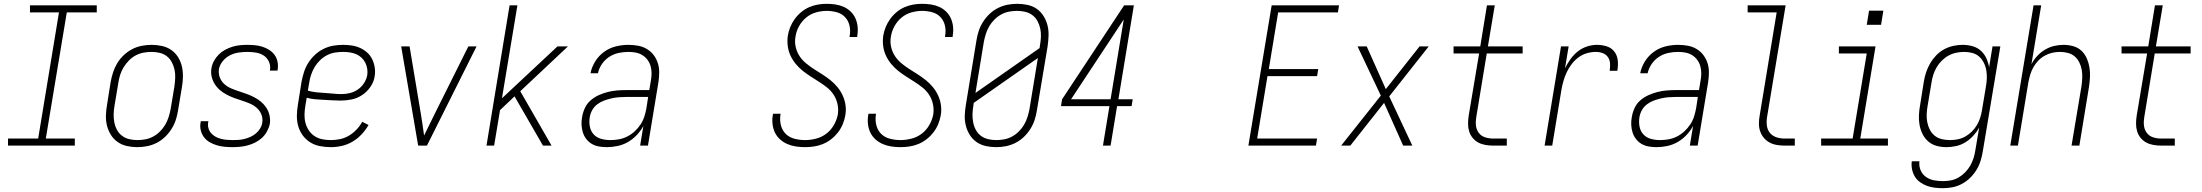

<svg xmlns="http://www.w3.org/2000/svg" viewBox="-20 -763 11540 1006"><path d="M22 0V-37H180L289 -698H137V-735H487V-698H330L220 -37H372V0Z M700 8Q671 8 644.5 2Q618 -4 596.5 -19Q575 -34 561 -56.5Q547 -79 540.5 -105Q534 -131 535 -159Q536 -187 541 -215L560 -335Q565 -361 573 -385.5Q581 -410 595 -433Q609 -456 629.5 -475Q650 -494 673.5 -506Q697 -518 723 -523Q749 -528 774 -528Q802 -528 829 -522Q856 -516 877.5 -501Q899 -486 913 -463.5Q927 -441 933 -415Q939 -389 938.5 -361Q938 -333 933 -305L913 -185Q909 -159 901 -134.5Q893 -110 878.5 -87Q864 -64 844 -45Q824 -26 800 -14Q776 -2 750.5 3Q725 8 700 8ZM700 -29Q721 -29 742 -33Q763 -37 782.5 -47.5Q802 -58 818.5 -74.5Q835 -91 846 -110Q857 -129 863.5 -149.5Q870 -170 874 -191L894 -311Q897 -333 898 -355Q899 -377 894.5 -398Q890 -419 880 -437.5Q870 -456 854 -468.5Q838 -481 817 -486Q796 -491 773 -491Q753 -491 731.5 -487Q710 -483 690.5 -472.5Q671 -462 655 -445.5Q639 -429 627.5 -410Q616 -391 609.5 -370.5Q603 -350 600 -329L580 -209Q576 -187 575.5 -165Q575 -143 579 -122Q583 -101 593 -82.5Q603 -64 619.5 -51.5Q636 -39 657 -34Q678 -29 700 -29Z M1198 8Q1177 8 1156 6Q1135 4 1115.5 -2Q1096 -8 1078.5 -18Q1061 -28 1049 -44Q1037 -60 1032 -80Q1027 -100 1031 -121Q1031 -123 1031.5 -124.5Q1032 -126 1032 -128H1072Q1072 -127 1071.5 -125.5Q1071 -124 1071 -123Q1068 -107 1072 -92Q1076 -77 1085.5 -66Q1095 -55 1108 -47.5Q1121 -40 1136 -36Q1151 -32 1166.5 -30.5Q1182 -29 1198 -29Q1214 -29 1229.5 -30Q1245 -31 1261 -35Q1277 -39 1292.5 -46Q1308 -53 1321 -64Q1334 -75 1343 -90Q1352 -105 1354 -120Q1358 -143 1349.5 -163.5Q1341 -184 1325 -198Q1309 -212 1289 -220.5Q1269 -229 1248.5 -235.5Q1228 -242 1207.5 -249.5Q1187 -257 1168 -267Q1149 -277 1133 -290.5Q1117 -304 1105.5 -322Q1094 -340 1089 -361.5Q1084 -383 1088 -406Q1091 -425 1101 -443.5Q1111 -462 1126 -477Q1141 -492 1159.5 -502Q1178 -512 1197.5 -518Q1217 -524 1236.5 -526Q1256 -528 1275 -528Q1296 -528 1316.5 -526Q1337 -524 1355.5 -518Q1374 -512 1390.5 -501.5Q1407 -491 1418.5 -475.5Q1430 -460 1434 -440Q1438 -420 1435 -400Q1435 -398 1434.5 -396.5Q1434 -395 1434 -393H1394Q1394 -395 1394 -396Q1394 -397 1395 -398Q1398 -421 1388.5 -441Q1379 -461 1361 -472.5Q1343 -484 1320.5 -487.5Q1298 -491 1275 -491Q1253 -491 1229.5 -487.5Q1206 -484 1184.5 -473Q1163 -462 1147 -442.5Q1131 -423 1127 -400Q1124 -377 1132 -356.5Q1140 -336 1156 -322Q1172 -308 1192 -299.5Q1212 -291 1232.5 -284.5Q1253 -278 1273.5 -270.5Q1294 -263 1313 -253Q1332 -243 1348 -229.5Q1364 -216 1375.5 -198.5Q1387 -181 1392 -159Q1397 -137 1394 -115Q1390 -95 1379.5 -75.5Q1369 -56 1353.5 -41.5Q1338 -27 1318.5 -17Q1299 -7 1279 -1.5Q1259 4 1238.5 6Q1218 8 1198 8Z M1713 8Q1684 8 1656 2.5Q1628 -3 1605 -17.5Q1582 -32 1566 -54Q1550 -76 1542.5 -102.5Q1535 -129 1535.5 -157.5Q1536 -186 1541 -215L1560 -335Q1565 -361 1573 -386Q1581 -411 1595.5 -434Q1610 -457 1630.5 -476Q1651 -495 1675.5 -507Q1700 -519 1725.5 -523.5Q1751 -528 1777 -528Q1801 -528 1824 -524.5Q1847 -521 1867.5 -511.5Q1888 -502 1904.5 -487Q1921 -472 1930.5 -452Q1940 -432 1943.5 -409Q1947 -386 1943 -363Q1939 -334 1921 -308Q1903 -282 1877.5 -265Q1852 -248 1822.5 -242Q1793 -236 1765 -236Q1742 -236 1719.5 -237.5Q1697 -239 1674.5 -240Q1652 -241 1630 -243Q1608 -245 1587 -251L1580 -209Q1576 -186 1575.5 -163Q1575 -140 1580.5 -119Q1586 -98 1598 -80Q1610 -62 1628 -50Q1646 -38 1668 -33.5Q1690 -29 1713 -29Q1737 -29 1761.5 -34Q1786 -39 1808 -52Q1830 -65 1848 -84Q1866 -103 1878 -125L1911 -108Q1896 -82 1874.5 -59Q1853 -36 1826.5 -20.5Q1800 -5 1771 1.5Q1742 8 1713 8ZM1770 -270Q1792 -270 1814 -275.5Q1836 -281 1855 -294Q1874 -307 1887 -327Q1900 -347 1904 -368Q1907 -386 1904 -403.5Q1901 -421 1893.5 -435.5Q1886 -450 1873.5 -461.5Q1861 -473 1845.5 -479.5Q1830 -486 1812.5 -488.5Q1795 -491 1777 -491Q1756 -491 1734.5 -487.5Q1713 -484 1693 -473.5Q1673 -463 1656.5 -447Q1640 -431 1628.5 -411.5Q1617 -392 1610 -371Q1603 -350 1600 -329L1593 -288Q1614 -282 1636 -279.5Q1658 -277 1680.5 -276Q1703 -275 1725.5 -272.5Q1748 -270 1770 -270Z M2171 0 2082 -520H2126L2184 -173Q2189 -143 2193.5 -113Q2198 -83 2202 -53Q2217 -83 2231.5 -113Q2246 -143 2261 -173L2434 -520H2477L2217 0Z M2529 0 2650 -735H2691L2610 -248L2901 -520H2956L2706 -285L2870 0H2825L2717 -187L2676 -258L2600 -186L2569 0Z M3160 8Q3139 8 3118.5 4.5Q3098 1 3081 -9Q3064 -19 3052 -34.5Q3040 -50 3034 -69Q3028 -88 3027 -108.5Q3026 -129 3030 -150Q3034 -174 3044.5 -197Q3055 -220 3074.5 -237Q3094 -254 3117.5 -264.5Q3141 -275 3164.5 -281Q3188 -287 3212 -289Q3236 -291 3260 -291H3382L3390 -339Q3394 -359 3394 -378.5Q3394 -398 3389 -416Q3384 -434 3373 -449Q3362 -464 3346 -474Q3330 -484 3311 -487.5Q3292 -491 3272 -491Q3247 -491 3221 -485.5Q3195 -480 3172 -465Q3149 -450 3133.5 -427Q3118 -404 3113 -379H3074Q3080 -411 3098.5 -441Q3117 -471 3145.5 -491.5Q3174 -512 3207 -520Q3240 -528 3272 -528Q3298 -528 3323 -523.5Q3348 -519 3369 -506.5Q3390 -494 3404.5 -475Q3419 -456 3426.5 -433Q3434 -410 3434 -384.5Q3434 -359 3430 -333L3375 0H3334L3351 -103Q3337 -77 3316 -55Q3295 -33 3269.5 -18.5Q3244 -4 3215.5 2Q3187 8 3160 8ZM3178 -29Q3200 -29 3222.5 -33Q3245 -37 3266 -47.5Q3287 -58 3305 -74.5Q3323 -91 3336 -110.5Q3349 -130 3356 -152Q3363 -174 3367 -196L3376 -255H3260Q3241 -255 3222 -253.5Q3203 -252 3183.5 -247.5Q3164 -243 3145 -236Q3126 -229 3109.5 -216.5Q3093 -204 3083 -186Q3073 -168 3070 -149Q3066 -124 3070.5 -100Q3075 -76 3090.5 -59Q3106 -42 3129.5 -35.5Q3153 -29 3178 -29Z M4198 8Q4174 8 4150.5 4.5Q4127 1 4106 -8Q4085 -17 4068 -32Q4051 -47 4041 -67Q4031 -87 4028 -111Q4025 -135 4029 -159Q4029 -161 4029.5 -163Q4030 -165 4031 -167H4070Q4070 -165 4069.5 -163.5Q4069 -162 4069 -161Q4065 -132 4072 -105.5Q4079 -79 4097.5 -61Q4116 -43 4143 -36Q4170 -29 4198 -29Q4226 -29 4255.5 -36.5Q4285 -44 4309.5 -62.5Q4334 -81 4349.5 -108.5Q4365 -136 4370 -164Q4374 -192 4368 -218.5Q4362 -245 4348 -266.5Q4334 -288 4314 -304Q4294 -320 4272 -334Q4250 -348 4228 -362Q4206 -376 4186 -392Q4166 -408 4149.5 -428Q4133 -448 4122 -471.5Q4111 -495 4107.5 -522Q4104 -549 4108 -577Q4112 -600 4121 -622Q4130 -644 4144.5 -664Q4159 -684 4178.5 -700Q4198 -716 4220 -725.5Q4242 -735 4265 -739Q4288 -743 4311 -743Q4335 -743 4358 -739.5Q4381 -736 4401 -727Q4421 -718 4437 -702.5Q4453 -687 4462 -667Q4471 -647 4473.5 -624Q4476 -601 4472 -577Q4472 -575 4471.5 -573Q4471 -571 4471 -569H4431Q4431 -570 4431.5 -572Q4432 -574 4432 -575Q4437 -603 4431 -629Q4425 -655 4407.5 -673.5Q4390 -692 4364 -699Q4338 -706 4311 -706Q4284 -706 4255.5 -698Q4227 -690 4204 -671Q4181 -652 4166.5 -625.5Q4152 -599 4148 -571Q4143 -544 4149 -517.5Q4155 -491 4169 -469.5Q4183 -448 4203 -431.5Q4223 -415 4245 -401Q4267 -387 4289 -373Q4311 -359 4331 -343Q4351 -327 4367.5 -307Q4384 -287 4395 -263.5Q4406 -240 4410 -213Q4414 -186 4409 -158Q4405 -135 4395.5 -112Q4386 -89 4370.5 -69Q4355 -49 4335 -33.5Q4315 -18 4292 -8.5Q4269 1 4245 4.5Q4221 8 4198 8Z M4698 8Q4674 8 4650.5 4.5Q4627 1 4606 -8Q4585 -17 4568 -32Q4551 -47 4541 -67Q4531 -87 4528 -111Q4525 -135 4529 -159Q4529 -161 4529.5 -163Q4530 -165 4531 -167H4570Q4570 -165 4569.5 -163.5Q4569 -162 4569 -161Q4565 -132 4572 -105.5Q4579 -79 4597.5 -61Q4616 -43 4643 -36Q4670 -29 4698 -29Q4726 -29 4755.5 -36.5Q4785 -44 4809.5 -62.5Q4834 -81 4849.5 -108.5Q4865 -136 4870 -164Q4874 -192 4868 -218.5Q4862 -245 4848 -266.5Q4834 -288 4814 -304Q4794 -320 4772 -334Q4750 -348 4728 -362Q4706 -376 4686 -392Q4666 -408 4649.5 -428Q4633 -448 4622 -471.5Q4611 -495 4607.5 -522Q4604 -549 4608 -577Q4612 -600 4621 -622Q4630 -644 4644.5 -664Q4659 -684 4678.5 -700Q4698 -716 4720 -725.5Q4742 -735 4765 -739Q4788 -743 4811 -743Q4835 -743 4858 -739.5Q4881 -736 4901 -727Q4921 -718 4937 -702.5Q4953 -687 4962 -667Q4971 -647 4973.5 -624Q4976 -601 4972 -577Q4972 -575 4971.5 -573Q4971 -571 4971 -569H4931Q4931 -570 4931.5 -572Q4932 -574 4932 -575Q4937 -603 4931 -629Q4925 -655 4907.5 -673.5Q4890 -692 4864 -699Q4838 -706 4811 -706Q4784 -706 4755.5 -698Q4727 -690 4704 -671Q4681 -652 4666.5 -625.5Q4652 -599 4648 -571Q4643 -544 4649 -517.5Q4655 -491 4669 -469.5Q4683 -448 4703 -431.5Q4723 -415 4745 -401Q4767 -387 4789 -373Q4811 -359 4831 -343Q4851 -327 4867.5 -307Q4884 -287 4895 -263.5Q4906 -240 4910 -213Q4914 -186 4909 -158Q4905 -135 4895.5 -112Q4886 -89 4870.5 -69Q4855 -49 4835 -33.5Q4815 -18 4792 -8.5Q4769 1 4745 4.5Q4721 8 4698 8Z M5200 8Q5171 8 5144.5 2Q5118 -4 5096.5 -19Q5075 -34 5061 -56.5Q5047 -79 5040.5 -105Q5034 -131 5035 -159Q5036 -187 5041 -215L5096 -550Q5100 -576 5108 -600.5Q5116 -625 5130.5 -648Q5145 -671 5165 -690Q5185 -709 5209 -721Q5233 -733 5258.5 -738Q5284 -743 5310 -743Q5338 -743 5365 -737Q5392 -731 5413 -716Q5434 -701 5448 -678.5Q5462 -656 5468.5 -630Q5475 -604 5474 -576Q5473 -548 5469 -520L5413 -185Q5409 -159 5401 -134.5Q5393 -110 5378.5 -87Q5364 -64 5344 -45Q5324 -26 5300 -14Q5276 -2 5250.5 3Q5225 8 5200 8ZM5091 -276 5427 -511 5429 -526Q5433 -548 5434 -570Q5435 -592 5430.5 -613Q5426 -634 5416 -652.5Q5406 -671 5389.5 -683.5Q5373 -696 5352 -701Q5331 -706 5309 -706Q5288 -706 5267 -702Q5246 -698 5226.5 -687.5Q5207 -677 5190.5 -660.5Q5174 -644 5163 -625Q5152 -606 5145.5 -585.5Q5139 -565 5135 -544ZM5200 -29Q5221 -29 5242 -33Q5263 -37 5282.5 -47.5Q5302 -58 5318.5 -74.5Q5335 -91 5346 -110Q5357 -129 5363.5 -149.5Q5370 -170 5374 -191L5418 -459L5082 -224L5080 -209Q5076 -187 5075.5 -165Q5075 -143 5079 -122Q5083 -101 5093 -82.5Q5103 -64 5119.5 -51.5Q5136 -39 5157 -34Q5178 -29 5200 -29Z M5759 0 5793 -207H5539L5545 -243L5870 -735H5921L5840 -243H5915L5909 -207H5833L5799 0ZM5592 -243H5799L5868 -661Z M6521 0 6643 -735H6996L6990 -698H6677L6628 -401H6887L6881 -364H6621L6567 -37H6881L6875 0Z M7007 0 7215 -262 7093 -520H7141L7241 -296L7418 -520H7466L7259 -258L7380 0H7332L7232 -224L7055 0Z M7804 0Q7784 0 7763.5 -3.5Q7743 -7 7726 -16Q7709 -25 7696.5 -40Q7684 -55 7678 -74Q7672 -93 7672 -113.5Q7672 -134 7675 -155L7730 -483H7596V-520H7736L7771 -735H7812L7776 -520H7958V-483H7770L7715 -149Q7711 -126 7713.5 -104.5Q7716 -83 7728.5 -66.5Q7741 -50 7761.5 -43.5Q7782 -37 7804 -37H7875V0Z M8073 0 8159 -520H8199L8180 -405Q8192 -430 8208.5 -453Q8225 -476 8247 -493.5Q8269 -511 8295.5 -519.5Q8322 -528 8348 -528Q8374 -528 8399 -520Q8424 -512 8439 -492Q8454 -472 8456.5 -445.5Q8459 -419 8454 -392H8414Q8417 -411 8416 -430Q8415 -449 8405 -463.5Q8395 -478 8378 -484.5Q8361 -491 8341 -491Q8318 -491 8294 -484Q8270 -477 8250 -462Q8230 -447 8214.5 -426.5Q8199 -406 8188.5 -383.5Q8178 -361 8171.5 -337.5Q8165 -314 8161 -291L8113 0Z M8660 8Q8639 8 8618.5 4.5Q8598 1 8581 -9Q8564 -19 8552 -34.5Q8540 -50 8534 -69Q8528 -88 8527 -108.5Q8526 -129 8530 -150Q8534 -174 8544.5 -197Q8555 -220 8574.5 -237Q8594 -254 8617.5 -264.5Q8641 -275 8664.5 -281Q8688 -287 8712 -289Q8736 -291 8760 -291H8882L8890 -339Q8894 -359 8894 -378.5Q8894 -398 8889 -416Q8884 -434 8873 -449Q8862 -464 8846 -474Q8830 -484 8811 -487.5Q8792 -491 8772 -491Q8747 -491 8721 -485.5Q8695 -480 8672 -465Q8649 -450 8633.5 -427Q8618 -404 8613 -379H8574Q8580 -411 8598.5 -441Q8617 -471 8645.5 -491.5Q8674 -512 8707 -520Q8740 -528 8772 -528Q8798 -528 8823 -523.5Q8848 -519 8869 -506.5Q8890 -494 8904.5 -475Q8919 -456 8926.5 -433Q8934 -410 8934 -384.5Q8934 -359 8930 -333L8875 0H8834L8851 -103Q8837 -77 8816 -55Q8795 -33 8769.5 -18.5Q8744 -4 8715.5 2Q8687 8 8660 8ZM8678 -29Q8700 -29 8722.5 -33Q8745 -37 8766 -47.5Q8787 -58 8805 -74.5Q8823 -91 8836 -110.5Q8849 -130 8856 -152Q8863 -174 8867 -196L8876 -255H8760Q8741 -255 8722 -253.5Q8703 -252 8683.5 -247.5Q8664 -243 8645 -236Q8626 -229 8609.5 -216.5Q8593 -204 8583 -186Q8573 -168 8570 -149Q8566 -124 8570.5 -100Q8575 -76 8590.5 -59Q8606 -42 8629.5 -35.5Q8653 -29 8678 -29Z M9331 0Q9310 0 9289.5 -3.5Q9269 -7 9251.5 -16.5Q9234 -26 9221.5 -41Q9209 -56 9202.5 -75Q9196 -94 9196 -115Q9196 -136 9200 -158L9289 -698H9137V-735H9336L9239 -152Q9235 -129 9237.5 -106.5Q9240 -84 9253 -67.5Q9266 -51 9287 -44Q9308 -37 9331 -37H9384V0Z M9522 0V-37H9687L9761 -483H9615V-520H9807L9727 -37H9872V0ZM9761 -633 9773 -707H9848L9836 -633Z M10161 223Q10139 223 10117.5 220.5Q10096 218 10077 211Q10058 204 10041 192Q10024 180 10013.5 163Q10003 146 9998.5 125Q9994 104 9997 82H10037Q10034 107 10043 128.5Q10052 150 10070.5 163.5Q10089 177 10112.5 181.5Q10136 186 10161 186Q10181 186 10202 182Q10223 178 10242 167Q10261 156 10277 139.5Q10293 123 10303.5 104.5Q10314 86 10320.5 65.5Q10327 45 10330 24L10350 -94Q10337 -71 10318.5 -51Q10300 -31 10277 -17Q10254 -3 10228.5 2.5Q10203 8 10178 8Q10151 8 10126 1Q10101 -6 10082.5 -22.5Q10064 -39 10053 -61.5Q10042 -84 10037.5 -109.5Q10033 -135 10034.5 -162Q10036 -189 10041 -215L10060 -335Q10064 -360 10072 -384Q10080 -408 10093 -430.5Q10106 -453 10124.5 -472.5Q10143 -492 10166 -504.5Q10189 -517 10214 -522.5Q10239 -528 10263 -528Q10290 -528 10315 -521Q10340 -514 10358.5 -497.5Q10377 -481 10387.5 -458Q10398 -435 10402 -410L10420 -520H10461L10369 30Q10365 55 10357.5 79.5Q10350 104 10336 127Q10322 150 10302.5 169Q10283 188 10259.5 200.5Q10236 213 10211 218Q10186 223 10161 223ZM10197 -29Q10217 -29 10237.5 -33Q10258 -37 10277 -47.5Q10296 -58 10311.5 -73.5Q10327 -89 10338 -107.5Q10349 -126 10355.5 -146.5Q10362 -167 10365 -187Q10370 -217 10375 -247Q10380 -277 10385 -307Q10389 -329 10390 -351Q10391 -373 10387.5 -394Q10384 -415 10374.5 -434Q10365 -453 10350 -466.5Q10335 -480 10314 -485.5Q10293 -491 10271 -491Q10250 -491 10229 -486.5Q10208 -482 10189 -471.5Q10170 -461 10154 -445Q10138 -429 10127 -410Q10116 -391 10109.5 -370.5Q10103 -350 10100 -329L10080 -209Q10076 -187 10075 -165.5Q10074 -144 10078 -123Q10082 -102 10091.5 -83.5Q10101 -65 10117 -52Q10133 -39 10154 -34Q10175 -29 10197 -29Z M10513 0 10635 -735H10675L10624 -427Q10636 -450 10654 -469.5Q10672 -489 10694.5 -502.5Q10717 -516 10742 -522Q10767 -528 10792 -528Q10818 -528 10843 -521Q10868 -514 10886 -497Q10904 -480 10914 -457Q10924 -434 10928 -409Q10932 -384 10930.5 -357.5Q10929 -331 10925 -305L10875 0H10834L10886 -311Q10889 -332 10890 -354Q10891 -376 10887.5 -396.5Q10884 -417 10875 -435.5Q10866 -454 10851 -467Q10836 -480 10815.5 -485.5Q10795 -491 10773 -491Q10753 -491 10733 -486.5Q10713 -482 10694 -471.5Q10675 -461 10660 -445.5Q10645 -430 10634.5 -411.5Q10624 -393 10618 -373Q10612 -353 10608 -333L10553 0Z M11304 0Q11284 0 11263.5 -3.5Q11243 -7 11226 -16Q11209 -25 11196.5 -40Q11184 -55 11178 -74Q11172 -93 11172 -113.5Q11172 -134 11175 -155L11230 -483H11096V-520H11236L11271 -735H11312L11276 -520H11458V-483H11270L11215 -149Q11211 -126 11213.5 -104.5Q11216 -83 11228.5 -66.5Q11241 -50 11261.5 -43.5Q11282 -37 11304 -37H11375V0Z"/></svg>

Font: Iosevka SS04 Extralight
Style: Italic
Weight: 200
Italic angle: -9°
Monospace: yes
Designer: Belleve Invis
Foundry: Belleve Invis
Version: Version 19.0.0; ttfautohint (v1.8.4)